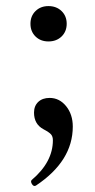

<svg xmlns="http://www.w3.org/2000/svg" viewBox="-20 -437 311 631"><path d="M139.2 -300.8Q113.3 -300.8 96.7 -317.1Q80.1 -333.5 80.1 -358.9Q80.1 -384.3 96.7 -400.6Q113.3 -417 139.2 -417Q165.5 -417 182.4 -400.6Q199.2 -384.3 199.2 -358.9Q199.2 -333.5 182.4 -317.1Q165.5 -300.8 139.2 -300.8ZM98.1 172.9Q90.8 177.2 85 168Q79.1 158.2 85 153.8Q153.8 95.2 153.8 23.9Q153.8 11.7 147.7 4.6Q141.6 -2.4 123 -12.2Q91.8 -28.8 91.8 -66.9Q91.8 -88.9 105.7 -102.1Q119.6 -115.2 143.1 -115.2Q175.3 -115.2 197.3 -88.1Q219.2 -61 219.2 -21Q219.2 92.3 98.1 172.9Z"/></svg>

Font: Junicode SmCond
Style: Regular
Weight: 400
Width: 4
Designer: Peter S. Baker
Version: Version 2.206